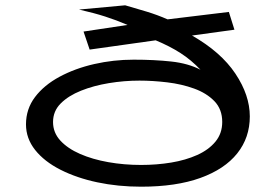

<svg xmlns="http://www.w3.org/2000/svg" viewBox="-20 -692 1040 724"><path d="M512 12Q425 12 347 -4.5Q269 -21 208 -52Q147 -83 112.5 -126.5Q78 -170 78 -223Q78 -281 112 -326Q146 -371 204.5 -402.5Q263 -434 335.5 -450.5Q408 -467 484 -467Q562 -467 626 -460Q690 -453 736 -429Q701 -466 660.5 -492Q620 -518 567 -540L318 -505L295 -573L461 -598Q419 -616 377 -629.5Q335 -643 278 -656L452 -672Q494 -660 533.5 -648Q573 -636 612 -619L843 -647L864 -580L704 -558Q813 -496 867.5 -414.5Q922 -333 922 -253Q922 -173 874.5 -113.5Q827 -54 735.5 -21Q644 12 512 12ZM512 -70Q571 -70 625.5 -79Q680 -88 723.5 -107.5Q767 -127 792.5 -158Q818 -189 818 -232Q818 -280 788.5 -310.5Q759 -341 712 -358Q665 -375 610.5 -381.5Q556 -388 506 -388Q448 -388 390.5 -378.5Q333 -369 285.5 -350Q238 -331 209 -302Q180 -273 180 -232Q180 -192 207.5 -162Q235 -132 282 -111.5Q329 -91 388.5 -80.5Q448 -70 512 -70Z"/></svg>

Font: Inconsolata UltraExpanded Medium
Style: Regular
Weight: 500
Width: 9
Monospace: yes
Designer: Raph Levien, Cyreal, Brenton Simpson
Foundry: Raph Levien, Cyreal, Google
Version: Version 3.001; ttfautohint (v1.8.2.53-6de2)